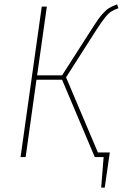

<svg xmlns="http://www.w3.org/2000/svg" viewBox="-20 -711 556 869"><path d="M423 -21H477L454 138H438L449 0H409L261 -350H145L96 0H73L169 -681H192L148 -370H261L402 -590Q426 -628 443 -647Q460 -666 473.5 -674.5Q487 -683 510 -691L516 -674Q497 -667 484.5 -659.5Q472 -652 456.5 -633Q441 -614 417 -577L279 -361Z"/></svg>

Font: Fira Sans Condensed Thin
Style: Italic
Weight: 250
Width: 3
Italic angle: -8°
Designer: Carrois Corporate & Edenspiekermann AG
Foundry: Carrois Corporate GbR & Edenspiekermann AG
Version: Version 4.203